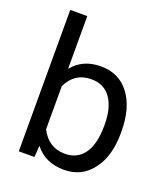

<svg xmlns="http://www.w3.org/2000/svg" viewBox="-139 -849 838 957"><g transform="rotate(20 280.5 -370.0)"><path d="M515.6 -258.3Q515.6 -137.2 460 -63.7Q404.3 9.8 310.5 9.8Q210.4 9.8 155.8 -61L151.4 0H68.4V-750H158.7V-470.2Q213.4 -538.1 309.6 -538.1Q405.8 -538.1 460.7 -465.3Q515.6 -392.6 515.6 -266.1ZM425.3 -268.6Q425.3 -360.8 389.6 -411.1Q354 -461.4 287.1 -461.4Q197.8 -461.4 158.7 -378.4V-149.9Q200.2 -66.9 288.1 -66.9Q353 -66.9 389.2 -117.2Q425.3 -167.5 425.3 -268.6Z"/></g></svg>

Font: APIMedia Roboto
Style: Regular
Weight: 400
Designer: Google
Version: Version 2.137; 2017